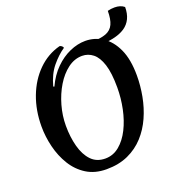

<svg xmlns="http://www.w3.org/2000/svg" viewBox="-166 -1081 1160 1244"><g transform="rotate(-20 414.0 -459.0)"><path d="M357 25Q277 25 219.5 -11Q162 -47 125.5 -106.5Q89 -166 71.5 -237.5Q54 -309 54 -379Q54 -490 89.5 -583.5Q125 -677 190 -741.5Q255 -806 342 -829Q350 -828 357 -822Q364 -816 365 -809Q319 -778 277 -727Q235 -676 214 -597L221 -594Q253 -663 300 -709.5Q347 -756 401.5 -780Q456 -804 509 -804Q573 -804 627.5 -769Q682 -734 715 -662Q748 -590 748 -479Q748 -409 734.5 -337Q721 -265 692 -200Q663 -135 617 -84.5Q571 -34 506.5 -4.5Q442 25 357 25ZM373 -43Q427 -43 470 -78.5Q513 -114 542.5 -173Q572 -232 587 -304Q602 -376 602 -450Q602 -550 583 -609Q564 -668 531 -694Q498 -720 457 -720Q404 -720 358 -685.5Q312 -651 277.5 -594Q243 -537 223.5 -468Q204 -399 204 -330Q204 -252 221.5 -186.5Q239 -121 276 -82Q313 -43 373 -43ZM567 -746 547 -784Q610 -784 646.5 -798Q683 -812 698.5 -845.5Q714 -879 714 -937Q738 -943 762 -943Q803 -943 828 -922Q828 -831 764.5 -788.5Q701 -746 567 -746Z"/></g></svg>

Font: Merienda SemiBold
Style: Regular
Weight: 600
Designer: Eduardo Rodriguez Tunni
Foundry: Eduardo Rodriguez Tunni
Version: Version 2.001; ttfautohint (v1.8.4.7-5d5b)